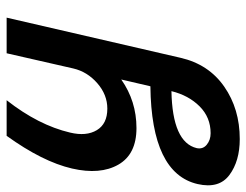

<svg xmlns="http://www.w3.org/2000/svg" viewBox="-104 -676 760 593"><g transform="rotate(90 276.5 -380.0)"><path d="M376 -421Q457 -421 489 -365Q521 -309 501 -222Q480 -131 400 -20H290Q367 -118 390 -216Q402 -266 382.5 -298.5Q363 -331 316 -331Q273 -331 237.5 -300Q202 -269 192 -226L145 -20H35L159 -557Q179 -644 248 -692Q317 -740 410 -740Q478 -740 521 -708Q564 -676 549 -610Q516 -467 247 -464L226 -374Q293 -421 376 -421ZM438 -607Q442 -626 427.5 -638Q413 -650 392 -650Q343 -650 309 -616Q275 -582 262 -529Q420 -532 438 -607Z"/></g></svg>

Font: Miedinger
Style: Bold-Italic
Weight: 700
Italic angle: -13°
Version: Version 001.000